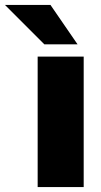

<svg xmlns="http://www.w3.org/2000/svg" viewBox="-103 -760 410 780"><path d="M50 0V-530H237V0ZM77 -580 -83 -740H102L212 -580Z"/></svg>

Font: Golos Text ExtraBold
Style: Regular
Weight: 800
Designer: A.Korolkova, Vitaly Kuzmin
Foundry: ParaType Ltd
Version: Version 2.004